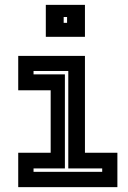

<svg xmlns="http://www.w3.org/2000/svg" viewBox="-20 -770 526 790"><path d="M168.5 -618.5V-750H329.5V-618.5ZM242 -676H256V-700H242ZM55 0V-141.5H188.5V-398.5H55V-540H329.5V-141.5H463V0ZM118 -63H400.5V-77H261V-478H118V-464H247V-77H118Z"/></svg>

Font: Tourney Thin
Style: Bold
Weight: 700
Version: Version 1.015